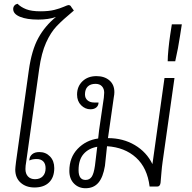

<svg xmlns="http://www.w3.org/2000/svg" viewBox="-20 -990 1019 1019"><path d="M119 -131Q115 -110 115 -93Q115 -68 128.5 -53.5Q142 -39 166 -39Q192 -39 207 -54.5Q222 -70 222 -97Q222 -121 209.5 -133.5Q197 -146 175 -146Q150 -146 136 -138V-144Q138 -161 151.5 -172Q165 -183 189 -183Q223 -183 245.5 -159.5Q268 -136 268 -98Q268 -49 240.5 -22Q213 5 163 5Q118 5 89.5 -20.5Q61 -46 61 -90Q61 -99 65 -131L133 -617Q148 -724 183.5 -788.5Q219 -853 277 -900Q237 -886 183 -886Q122 -886 86 -901Q50 -916 50 -942Q50 -953 56.5 -960.5Q63 -968 73 -970Q91 -952 119 -941Q147 -930 194 -930Q239 -930 268.5 -937.5Q298 -945 318.5 -954Q339 -963 343 -963Q349 -963 352.5 -960.5Q356 -958 359 -952L372 -934Q313 -885 281 -851.5Q249 -818 224.5 -763.5Q200 -709 188 -624Z M906 -576 843 -131Q839 -103 837 -77Q835 -51 834 -42Q832 -18 832 -19Q829 0 815 0H774Q762 -99 702 -153.5Q642 -208 548 -214Q541 -142 537 -110Q527 -49 502 -20Q477 9 434 9Q397 9 372.5 -16Q348 -41 348 -83Q348 -154 392 -200Q436 -246 501 -255L506 -300L531 -471Q533 -491 533 -498Q533 -519 521 -532Q509 -545 487 -545Q460 -545 445.5 -530.5Q431 -516 431 -489Q431 -469 444.5 -457.5Q458 -446 479 -446H503Q503 -430 491.5 -420Q480 -410 460 -410Q432 -410 410.5 -431.5Q389 -453 389 -488Q389 -531 417.5 -558.5Q446 -586 492 -586Q534 -586 560.5 -563.5Q587 -541 587 -501Q587 -489 584 -474L553 -257Q633 -257 695.5 -220Q758 -183 789 -119L853 -576ZM496 -211Q450 -203 423.5 -172.5Q397 -142 397 -87Q397 -35 434 -35Q455 -35 466.5 -51.5Q478 -68 484 -111Z M883 -803 892 -861H945L936 -803Q926 -735 910 -665H870Q870 -689 874 -729.5Q878 -770 883 -803Z"/></svg>

Font: Krub Light
Style: Italic
Weight: 300
Italic angle: -8°
Designer: Ekaluck Peanpanawate
Foundry: Cadson Demak Co.,Ltd.
Version: Version 1.000; ttfautohint (v1.6)